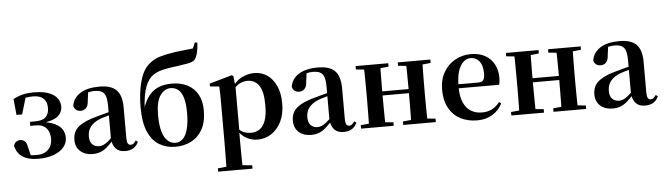

<svg xmlns="http://www.w3.org/2000/svg" viewBox="-60 -1118 5664 1638"><g transform="rotate(-5 2772.5 -299.0)"><path d="M229.1 16.2Q146.7 16.2 96.8 -16Q46.8 -48.1 33.4 -112.4Q39.1 -134.9 55 -145.6Q70.9 -156.4 87.8 -156.4Q109.8 -156.4 126.8 -143.2Q143.7 -130.1 150.1 -93.6L171.7 -3.9L115 -34.8Q143.1 -24.4 165.1 -20.6Q187 -16.9 219.4 -16.9Q282.2 -16.9 317.6 -51.5Q353.1 -86.1 353.1 -145.1Q353.1 -178.6 341.3 -207Q329.5 -235.3 303.2 -252.4Q277 -269.4 233.9 -269.4H185.7V-304.1H233.1Q293.9 -304.1 322.2 -331.7Q350.4 -359.2 349.6 -411.2Q348.6 -464.1 318.6 -491Q288.6 -518 230.1 -518Q193.9 -518 166 -512Q138.1 -505.9 109.5 -491L169.3 -522L125.2 -372.8H77L63.5 -509.7Q105.4 -532.4 147.3 -542.2Q189.3 -551.9 238.9 -551.9Q346.5 -551.9 404.5 -514.9Q462.6 -477.8 463.3 -411.7Q464 -361.1 422.6 -327.2Q381.2 -293.2 280 -283.6L281.3 -294.5Q355.3 -286.1 398.6 -264.7Q441.9 -243.3 460.6 -212.2Q479.3 -181.1 479.3 -142.8Q479.3 -98 449.6 -62Q419.9 -26.1 363.8 -4.9Q307.7 16.2 229.1 16.2Z M693.6 16.2Q631.2 16.2 590.8 -19.4Q550.3 -54.9 550.3 -117.6Q550.3 -161.2 569 -193.6Q587.7 -226.1 632.1 -251.5Q676.6 -277 752.4 -297.9Q791.8 -309.4 841.4 -322Q891 -334.6 931 -344.4V-318.9Q891 -308.9 851 -297.6Q810.9 -286.4 784.1 -276.7Q730.3 -254.9 703.1 -220.6Q675.8 -186.4 675.8 -135.9Q675.8 -90.4 698.1 -67.9Q720.3 -45.3 757 -45.3Q773.3 -45.3 791.7 -52.6Q810.1 -59.9 834.4 -79.7Q858.8 -99.4 892.3 -135.5L907.8 -82.4H872.7Q843.6 -50.6 818.2 -28.7Q792.7 -6.8 763.4 4.7Q734 16.2 693.6 16.2ZM973.1 15.2Q921.6 15.2 894.9 -14.2Q868.2 -43.6 861.9 -94V-96.5V-381.4Q861.9 -434.7 851.8 -464.5Q841.7 -494.3 818.6 -506.3Q795.5 -518.3 757 -518.3Q731.4 -518.3 704.3 -512.2Q677.2 -506.1 640.8 -491.2L703.1 -516.3L692.9 -439.2Q690.3 -395.9 671.6 -378Q652.8 -360.2 627.3 -360.2Q578.1 -360.2 566.2 -406.5Q575.9 -473.5 636.4 -512.7Q696.9 -551.9 802.1 -551.9Q902.4 -551.9 947.7 -505.9Q993.1 -459.8 993.1 -356.2V-94.8Q993.1 -60.3 1001.8 -47Q1010.6 -33.8 1026.7 -33.8Q1038.3 -33.8 1048.3 -40.9Q1058.3 -48.1 1071.7 -67.2L1088.9 -53.4Q1071 -17.5 1043.2 -1.1Q1015.4 15.2 973.1 15.2Z M1405.7 16.2Q1327.9 16.2 1267.3 -19.9Q1206.8 -56 1172 -134.8Q1137.1 -213.7 1137.1 -342.3Q1137.1 -469.2 1163.4 -565.2Q1189.7 -661.1 1241.7 -706.3Q1284.6 -745.2 1337.4 -761Q1390.3 -776.7 1462.5 -787.7Q1501.1 -794 1545.3 -797.6Q1589.5 -801.3 1625.3 -806.6L1647 -856.9L1667.9 -851.7Q1665 -800.9 1655.8 -764.4Q1646.5 -727.9 1631.1 -709Q1612.7 -690.2 1572.9 -683Q1533 -675.9 1477.9 -667.9Q1426.4 -661.9 1389.3 -655.1Q1352.2 -648.4 1324.3 -639.1Q1296.4 -629.8 1271.8 -613.6Q1228.3 -583.9 1202.4 -516.7Q1176.4 -449.4 1170.7 -322.6L1165.2 -324.6Q1188.1 -395.2 1221.7 -438.8Q1255.3 -482.3 1304.1 -502.9Q1353 -523.4 1420 -523.4Q1496.3 -523.4 1552.9 -494.4Q1609.5 -465.5 1640.9 -409.4Q1672.4 -353.3 1672.4 -272Q1672.4 -170.9 1635.4 -107.2Q1598.4 -43.5 1537.8 -13.7Q1477.3 16.2 1405.7 16.2ZM1407.9 -17.5Q1445.2 -17.5 1472.2 -44.5Q1499.2 -71.6 1513.7 -126.5Q1528.1 -181.4 1528.1 -264.3Q1528.1 -345.1 1513.1 -393.8Q1498.1 -442.4 1470.5 -464.2Q1443 -486 1406.4 -486Q1353.4 -486 1316.6 -433.9Q1279.8 -381.8 1279.8 -266Q1279.8 -178.6 1296.3 -123.8Q1312.8 -68.9 1341.8 -43.2Q1370.8 -17.5 1407.9 -17.5Z M1748.9 259.3V230.8L1858 220.1H1937.4L2043.1 230.8V259.3ZM1821.4 259.3Q1822.4 217.3 1822.9 174.2Q1823.4 131 1823.9 89.9Q1824.4 48.8 1824.4 13.8V-308.7Q1824.4 -358.5 1823.9 -393Q1823.4 -427.5 1821.4 -463.8L1742.2 -470.7V-495.2L1936.2 -550.4L1949.2 -540.9L1957.8 -460.8L1959.1 -455V-75.6L1957.4 -63V13Q1957.4 47.8 1957.9 89.3Q1958.4 130.8 1958.9 174Q1959.4 217.3 1960.4 259.3ZM2107.1 16.2Q2059 16.2 2015.7 -6.7Q1972.4 -29.6 1936.3 -82.3H1924.1L1942.6 -97.8Q1970.5 -67.8 1997.5 -57.3Q2024.6 -46.7 2059.1 -46.7Q2099.7 -46.7 2131.3 -67.9Q2162.8 -89.1 2180.9 -138.2Q2199 -187.4 2199 -270.1Q2199 -389.4 2162.9 -440.1Q2126.8 -490.8 2064.6 -490.8Q2033.3 -490.8 2003.4 -477.5Q1973.5 -464.2 1936 -421.1L1921.1 -437.5H1929.5Q1967.3 -497.6 2018.7 -524.8Q2070.1 -551.9 2127.6 -551.9Q2189.4 -551.9 2237.9 -519.1Q2286.5 -486.2 2315.2 -423.5Q2343.9 -360.9 2343.9 -271.4Q2343.9 -182.3 2312 -117.9Q2280.1 -53.5 2226.7 -18.6Q2173.3 16.2 2107.1 16.2Z M2564.6 16.2Q2502.2 16.2 2461.8 -19.4Q2421.3 -54.9 2421.3 -117.6Q2421.3 -161.2 2440 -193.6Q2458.7 -226.1 2503.1 -251.5Q2547.6 -277 2623.4 -297.9Q2662.8 -309.4 2712.4 -322Q2762 -334.6 2802 -344.4V-318.9Q2762 -308.9 2722 -297.6Q2681.9 -286.4 2655.1 -276.7Q2601.3 -254.9 2574.1 -220.6Q2546.8 -186.4 2546.8 -135.9Q2546.8 -90.4 2569.1 -67.9Q2591.3 -45.3 2628 -45.3Q2644.3 -45.3 2662.7 -52.6Q2681.1 -59.9 2705.4 -79.7Q2729.8 -99.4 2763.3 -135.5L2778.8 -82.4H2743.7Q2714.6 -50.6 2689.2 -28.7Q2663.7 -6.8 2634.4 4.7Q2605 16.2 2564.6 16.2ZM2844.1 15.2Q2792.6 15.2 2765.9 -14.2Q2739.2 -43.6 2732.9 -94V-96.5V-381.4Q2732.9 -434.7 2722.8 -464.5Q2712.7 -494.3 2689.6 -506.3Q2666.5 -518.3 2628 -518.3Q2602.4 -518.3 2575.3 -512.2Q2548.2 -506.1 2511.8 -491.2L2574.1 -516.3L2563.9 -439.2Q2561.3 -395.9 2542.6 -378Q2523.8 -360.2 2498.3 -360.2Q2449.1 -360.2 2437.2 -406.5Q2446.9 -473.5 2507.4 -512.7Q2567.9 -551.9 2673.1 -551.9Q2773.4 -551.9 2818.7 -505.9Q2864.1 -459.8 2864.1 -356.2V-94.8Q2864.1 -60.3 2872.8 -47Q2881.6 -33.8 2897.7 -33.8Q2909.3 -33.8 2919.3 -40.9Q2929.3 -48.1 2942.7 -67.2L2959.9 -53.4Q2942 -17.5 2914.2 -1.1Q2886.4 15.2 2844.1 15.2Z M3063.9 0Q3065.6 -25.5 3066.1 -67.5Q3066.6 -109.6 3067.1 -154.8Q3067.6 -200 3067.6 -234.8V-301.2Q3067.6 -335.7 3067.1 -381.1Q3066.6 -426.5 3066.1 -468.7Q3065.6 -511 3063.9 -535.7H3205.6Q3204.6 -510.7 3204.1 -467.8Q3203.6 -425 3203.1 -378Q3202.6 -331 3202.6 -291.8V-270.6Q3202.6 -217.9 3203.1 -165Q3203.6 -112.1 3204.1 -68.6Q3204.6 -25.1 3205.6 0ZM3424.6 0Q3426.6 -25.1 3427.1 -68.6Q3427.6 -112.1 3428.1 -165Q3428.6 -217.9 3428.6 -270.6V-291.8Q3428.6 -330.7 3428.1 -378Q3427.6 -425.4 3427.1 -468.1Q3426.6 -510.7 3424.6 -535.7H3566Q3565 -510.7 3564.5 -468.5Q3564 -426.3 3563.5 -381Q3563 -335.6 3563 -301.2V-234.8Q3563 -200 3563.5 -154.8Q3564 -109.6 3564.5 -67.5Q3565 -25.5 3566 0ZM2995.2 0V-29.9L3105 -40.2H3166.6L3274.8 -29.9V0ZM2995.2 -506.8V-535.7H3274.8V-506.8L3166.6 -495.5H3105ZM3356.2 0V-29.9L3464.9 -40.2H3527.5L3635.4 -29.9V0ZM3356.2 -506.8V-535.7H3635.4V-506.8L3527.5 -495.5H3464.9ZM3134.9 -265.9V-301H3495.1V-265.9Z M3989.2 16.2Q3908.8 16.2 3846.2 -16.5Q3783.6 -49.1 3748.1 -113Q3712.6 -176.9 3712.6 -268.8Q3712.6 -358.8 3750.6 -422.2Q3788.5 -485.7 3850.2 -518.8Q3911.9 -551.9 3982.4 -551.9Q4056.1 -551.9 4106.5 -522.5Q4156.8 -493.1 4182.6 -443.2Q4208.4 -393.3 4208.4 -330.9Q4208.4 -296.1 4201.7 -270.2H3771.1V-304.6H4026.4Q4058.5 -304.6 4069.9 -322.2Q4081.3 -339.8 4081.3 -380.4Q4081.3 -446.3 4053.2 -482.2Q4025.1 -518 3977.1 -518Q3943.7 -518 3915.6 -492.9Q3887.6 -467.8 3871.1 -416Q3854.7 -364.1 3854.7 -282.7Q3854.7 -200.5 3877.9 -148.2Q3901 -95.8 3941.8 -71.7Q3982.5 -47.5 4034.4 -47.5Q4087.4 -47.5 4123.9 -67.7Q4160.3 -87.9 4187.2 -123.2L4205.1 -109.9Q4173.6 -49.8 4118.7 -16.8Q4063.7 16.2 3989.2 16.2Z M4350.9 0Q4352.6 -25.5 4353.1 -67.5Q4353.6 -109.6 4354.1 -154.8Q4354.6 -200 4354.6 -234.8V-301.2Q4354.6 -335.7 4354.1 -381.1Q4353.6 -426.5 4353.1 -468.7Q4352.6 -511 4350.9 -535.7H4492.6Q4491.6 -510.7 4491.1 -467.8Q4490.6 -425 4490.1 -378Q4489.6 -331 4489.6 -291.8V-270.6Q4489.6 -217.9 4490.1 -165Q4490.6 -112.1 4491.1 -68.6Q4491.6 -25.1 4492.6 0ZM4711.6 0Q4713.6 -25.1 4714.1 -68.6Q4714.6 -112.1 4715.1 -165Q4715.6 -217.9 4715.6 -270.6V-291.8Q4715.6 -330.7 4715.1 -378Q4714.6 -425.4 4714.1 -468.1Q4713.6 -510.7 4711.6 -535.7H4853Q4852 -510.7 4851.5 -468.5Q4851 -426.3 4850.5 -381Q4850 -335.6 4850 -301.2V-234.8Q4850 -200 4850.5 -154.8Q4851 -109.6 4851.5 -67.5Q4852 -25.5 4853 0ZM4282.2 0V-29.9L4392 -40.2H4453.6L4561.8 -29.9V0ZM4282.2 -506.8V-535.7H4561.8V-506.8L4453.6 -495.5H4392ZM4643.2 0V-29.9L4751.9 -40.2H4814.5L4922.4 -29.9V0ZM4643.2 -506.8V-535.7H4922.4V-506.8L4814.5 -495.5H4751.9ZM4421.9 -265.9V-301H4782.1V-265.9Z M5146.6 16.2Q5084.2 16.2 5043.8 -19.4Q5003.3 -54.9 5003.3 -117.6Q5003.3 -161.2 5022 -193.6Q5040.7 -226.1 5085.1 -251.5Q5129.6 -277 5205.4 -297.9Q5244.8 -309.4 5294.4 -322Q5344 -334.6 5384 -344.4V-318.9Q5344 -308.9 5304 -297.6Q5263.9 -286.4 5237.1 -276.7Q5183.3 -254.9 5156.1 -220.6Q5128.8 -186.4 5128.8 -135.9Q5128.8 -90.4 5151.1 -67.9Q5173.3 -45.3 5210 -45.3Q5226.3 -45.3 5244.7 -52.6Q5263.1 -59.9 5287.4 -79.7Q5311.8 -99.4 5345.3 -135.5L5360.8 -82.4H5325.7Q5296.6 -50.6 5271.2 -28.7Q5245.7 -6.8 5216.4 4.7Q5187 16.2 5146.6 16.2ZM5426.1 15.2Q5374.6 15.2 5347.9 -14.2Q5321.2 -43.6 5314.9 -94V-96.5V-381.4Q5314.9 -434.7 5304.8 -464.5Q5294.7 -494.3 5271.6 -506.3Q5248.5 -518.3 5210 -518.3Q5184.4 -518.3 5157.3 -512.2Q5130.2 -506.1 5093.8 -491.2L5156.1 -516.3L5145.9 -439.2Q5143.3 -395.9 5124.6 -378Q5105.8 -360.2 5080.3 -360.2Q5031.1 -360.2 5019.2 -406.5Q5028.9 -473.5 5089.4 -512.7Q5149.9 -551.9 5255.1 -551.9Q5355.4 -551.9 5400.7 -505.9Q5446.1 -459.8 5446.1 -356.2V-94.8Q5446.1 -60.3 5454.8 -47Q5463.6 -33.8 5479.7 -33.8Q5491.3 -33.8 5501.3 -40.9Q5511.3 -48.1 5524.7 -67.2L5541.9 -53.4Q5524 -17.5 5496.2 -1.1Q5468.4 15.2 5426.1 15.2Z"/></g></svg>

Font: Noto Serif JP
Style: Regular
Weight: 200
Designer: Ryoko NISHIZUKA 西塚涼子 (kana & ideographs); Frank Grießhammer (Latin, Greek & Cyrillic); Wenlong ZHANG 张文龙 (bopomofo); San
Foundry: Adobe
Version: Version 2.001;hotconv 1.1.0;makeotfexe 2.6.0